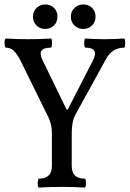

<svg xmlns="http://www.w3.org/2000/svg" viewBox="-32 -839 582 862"><path d="M342 -709Q318 -709 302 -725Q286 -741 286 -764Q286 -788 302.5 -803.5Q319 -819 342 -819Q366 -819 381.5 -803.5Q397 -788 397 -765Q397 -740 381 -724.5Q365 -709 342 -709ZM171 -709Q147 -709 131.5 -725Q116 -741 116 -764Q116 -788 132 -803.5Q148 -819 171 -819Q195 -819 210.5 -803.5Q226 -788 226 -765Q226 -740 210 -724.5Q194 -709 171 -709ZM143 3Q137 3 137.5 -17Q138 -37 143 -37Q201 -37 201 -94V-240Q201 -286 179 -325L59 -569Q44 -597 30 -611Q16 -625 -5 -625Q-11 -625 -11.5 -645.5Q-12 -666 -5 -666Q45 -663 96 -663Q145 -663 196 -666Q202 -666 201.5 -645.5Q201 -625 196 -625Q131 -625 159 -569L267 -347H272L384 -565Q416 -625 352 -625Q346 -625 346 -645.5Q346 -666 352 -666Q395 -663 438 -663Q480 -663 525 -666Q530 -666 530 -645.5Q530 -625 525 -625Q472 -625 444 -574L307 -325Q290 -295 290 -242V-94Q290 -37 348 -37Q354 -37 354 -17Q354 3 348 3Q297 0 246 0Q194 0 143 3Z"/></svg>

Font: Junicode Cond Medium
Style: Regular
Weight: 500
Width: 3
Designer: Peter S. Baker
Version: Version 2.201